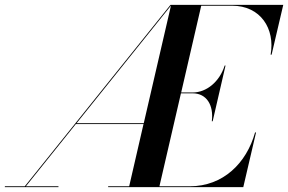

<svg xmlns="http://www.w3.org/2000/svg" viewBox="-50 -770 1186 790"><path d="M-30 -3.5V0H190.5V-3.5H56.5L262 -259.5H540.5L481.5 -3.5H395V0H951L1003.5 -225H999.5C964 -98 867.5 -3.5 731 -3.5H606L694.5 -386H743C799.5 -386 830 -338 821.5 -271H825L878 -500.5H874.5C853.5 -433.5 799.5 -389.5 743 -389.5H695.5L778 -746.5H905C1022 -746.5 1082.5 -652 1063.5 -545H1067.5L1115.5 -750H651.5L52 -3.5ZM265 -263 653.5 -747 541.5 -263Z"/></svg>

Font: Bodoni* 48pt Medium
Style: Italic
Weight: 500
Italic angle: -13°
Version: Version 2.3